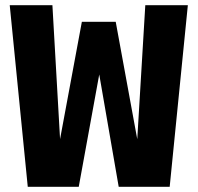

<svg xmlns="http://www.w3.org/2000/svg" viewBox="-20 -720 765 740"><path d="M87 0 17.5 -700H182L211.5 -184L295.5 -636H426L509 -183.5L540 -700H704L634 0H437.5L362.5 -433L283.5 0Z"/></svg>

Font: Trispace SemiCondensed
Style: Bold
Weight: 700
Width: 4
Designer: Tyler Finck
Foundry: Etcetera Type Company
Version: Version 1.210; ttfautohint (v1.8.3)